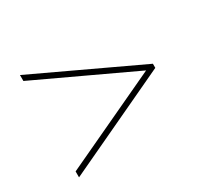

<svg xmlns="http://www.w3.org/2000/svg" viewBox="-101 -726 772 728"><g transform="rotate(-30 285.0 -362.0)"><path d="M56 -164 479 -362 56 -560V-586L514 -371V-353L56 -138Z"/></g></svg>

Font: Noto Sans Syriac Western Thin
Style: Regular
Weight: 100
Designer: Patrick Giasson and the Monotype Design Team
Foundry: Monotype Imaging Inc.
Version: Version 3.000; ttfautohint (v1.8.4.7-5d5b)